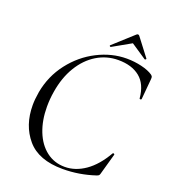

<svg xmlns="http://www.w3.org/2000/svg" viewBox="-142 -875 872 991"><g transform="rotate(20 293.5 -380.0)"><path d="M59 -245Q59 -276 66 -318Q83 -411 139 -483.5Q195 -556 273.5 -596Q352 -636 434 -636Q476 -636 516 -626.5Q556 -617 579 -601Q585 -596 586.5 -592Q588 -588 587 -577L577 -466Q576 -462 571 -462Q566 -462 566 -466Q559 -542 514.5 -578Q470 -614 396 -614Q332 -614 278 -581Q224 -548 187.5 -487.5Q151 -427 138 -346Q131 -305 131 -262Q131 -187 154.5 -127.5Q178 -68 221.5 -34.5Q265 -1 323 -1Q381 -1 435 -38.5Q489 -76 532 -151Q534 -153 535 -153Q538 -153 540.5 -151Q543 -149 542 -147L512 -40Q509 -27 506 -23Q503 -19 494 -16Q407 13 317 13Q184 13 121.5 -60.5Q59 -134 59 -245ZM334 -664Q331 -664 329 -666.5Q327 -669 329 -671L436 -768Q441 -773 445 -773Q451 -773 454 -768L528 -671L529 -669Q529 -667 526 -665Q523 -663 521 -664L436 -721L335 -664Z"/></g></svg>

Font: Cormorant Garamond
Style: Italic
Weight: 400
Italic angle: -10°
Designer: Christian Thalmann (Catharsis Fonts)
Foundry: Catharsis Fonts
Version: Version 4.000